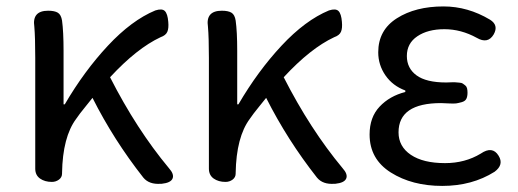

<svg xmlns="http://www.w3.org/2000/svg" viewBox="-20 -577 1643 609"><path d="M91.8 -42V-393.6Q91.8 -458 88.9 -492.2Q81.1 -543 132.8 -543Q153.3 -543 163.6 -536.6Q173.8 -530.3 176.8 -511.7Q181.6 -476.6 181.6 -416V-246.1H185.5Q247.1 -351.6 322.3 -432.1Q397.5 -512.7 472.7 -543.9Q494.1 -550.8 502.9 -542Q511.7 -533.2 513.7 -507.8Q515.6 -487.3 510.7 -476.1Q505.9 -464.8 489.3 -459Q414.1 -423.8 329.1 -332Q413.1 -167 515.6 -43.9Q533.2 -24.4 527.3 -10.7Q521.5 2.9 493.2 5.9H490.2Q453.1 8.8 434.6 -13.7Q340.8 -132.8 273.4 -266.6Q271.5 -263.7 251.5 -239.3Q231.4 -214.8 221.7 -200.2Q178.7 -142.6 176.8 -28.3V-26.4Q176.8 -14.6 167 -7.3Q157.2 0 144.5 0Q122.1 0 106.9 -10.7Q91.8 -21.5 91.8 -42Z M642.6 -42V-393.6Q642.6 -458 639.6 -492.2Q631.8 -543 683.6 -543Q704.1 -543 714.4 -536.6Q724.6 -530.3 727.5 -511.7Q732.4 -476.6 732.4 -416V-246.1H736.3Q797.9 -351.6 873 -432.1Q948.2 -512.7 1023.4 -543.9Q1044.9 -550.8 1053.7 -542Q1062.5 -533.2 1064.5 -507.8Q1066.4 -487.3 1061.5 -476.1Q1056.6 -464.8 1040 -459Q964.8 -423.8 879.9 -332Q963.9 -167 1066.4 -43.9Q1084 -24.4 1078.1 -10.7Q1072.3 2.9 1043.9 5.9H1041Q1003.9 8.8 985.4 -13.7Q891.6 -132.8 824.2 -266.6Q822.3 -263.7 802.2 -239.3Q782.2 -214.8 772.5 -200.2Q729.5 -142.6 727.5 -28.3V-26.4Q727.5 -14.6 717.8 -7.3Q708 0 695.3 0Q672.9 0 657.7 -10.7Q642.6 -21.5 642.6 -42Z M1382.8 12.7Q1287.1 12.7 1219.7 -29.8Q1152.3 -72.3 1152.3 -150.4Q1152.3 -205.1 1184.1 -238.8Q1215.8 -272.5 1265.6 -285.2V-290Q1225.6 -304.7 1202.6 -337.9Q1179.7 -371.1 1179.7 -411.1Q1179.7 -481.4 1238.8 -519Q1297.9 -556.6 1386.7 -556.6Q1463.9 -556.6 1534.2 -514.6Q1562.5 -497.1 1545.9 -467.8Q1527.3 -436.5 1492.2 -457Q1442.4 -484.4 1389.6 -484.4Q1336.9 -484.4 1303.7 -461.9Q1270.5 -439.5 1270.5 -399.4Q1270.5 -360.4 1301.3 -337.9Q1332 -315.4 1395.5 -315.4Q1400.4 -315.4 1410.6 -315.9Q1420.9 -316.4 1424.8 -315.9Q1428.7 -315.4 1436.5 -314.9Q1444.3 -314.5 1447.8 -312Q1451.2 -309.6 1455.6 -306.2Q1460 -302.7 1461.4 -296.9Q1462.9 -291 1462.9 -283.2Q1462.9 -270.5 1459 -263.2Q1455.1 -255.9 1444.3 -252.9Q1433.6 -250 1426.8 -249Q1419.9 -248 1402.3 -249Q1384.8 -250 1378.9 -250Q1244.1 -250 1244.1 -157.2Q1244.1 -112.3 1283.2 -85.9Q1322.3 -59.6 1391.6 -59.6Q1455.1 -59.6 1504.9 -89.8Q1542 -115.2 1561.5 -83Q1579.1 -54.7 1548.8 -32.2Q1477.5 12.7 1382.8 12.7Z"/></svg>

Font: GenSenMaruGothic TW TTF Regular
Style: Regular
Weight: 400
Version: Version 1.301